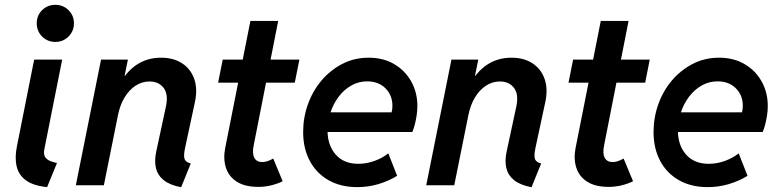

<svg xmlns="http://www.w3.org/2000/svg" viewBox="-20 -768 3230 796"><path d="M175.3 7.8Q118.7 2 88.1 -20Q57.6 -42 49.1 -78.1Q40.5 -114.3 50.3 -162.1L121.6 -521H237.8L163.6 -147.9Q159.7 -127.4 167.7 -116.2Q175.8 -105 189.7 -99.9Q203.6 -94.7 216.3 -92.3ZM209.5 -594.2Q176.8 -594.2 154.5 -616.7Q132.3 -639.2 132.3 -671.4Q132.3 -703.6 154.5 -725.8Q176.8 -748 209.5 -748Q241.7 -748 264.2 -725.8Q286.6 -703.6 286.6 -671.4Q286.6 -639.2 264.2 -616.7Q241.7 -594.2 209.5 -594.2Z M731 8.3Q683.1 -1 658.2 -21.5Q633.3 -42 626.5 -71.5Q619.6 -101.1 627.4 -138.2L668 -326.7Q678.7 -377.4 658.2 -403.8Q637.7 -430.2 600.1 -430.2Q568.4 -430.2 541.7 -412.6Q515.1 -395 496.3 -363.8Q477.5 -332.5 469.2 -291L410.6 0H294.4L398.9 -521H510.3L496.6 -454.1H514.6L471.2 -410.2Q501 -468.8 545.4 -498.8Q589.8 -528.8 647.9 -528.8Q699.2 -528.8 734.9 -505.6Q770.5 -482.4 785.2 -440.9Q799.8 -399.4 788.1 -344.7L747.1 -153.8Q740.2 -121.6 745.4 -108.4Q750.5 -95.2 771 -90.3Z M1051.8 6.8Q995.6 6.8 962.2 -14.4Q928.7 -35.6 916.7 -72.5Q904.8 -109.4 913.6 -154.3L1018.1 -681.2H1133.3L1031.7 -165Q1024.9 -130.4 1034.7 -113.3Q1044.4 -96.2 1066.9 -96.2Q1080.1 -96.2 1092.8 -101.3Q1105.5 -106.4 1112.8 -110.8L1151.9 -16.6Q1132.8 -6.8 1106 0Q1079.1 6.8 1051.8 6.8ZM884.3 -425.3 903.3 -521H1221.2L1202.1 -425.3Z M1461.4 7.8Q1392.6 7.8 1342 -21Q1291.5 -49.8 1264.2 -101.3Q1236.8 -152.8 1236.8 -220.7Q1236.8 -280.3 1256.6 -335.7Q1276.4 -391.1 1313 -434.3Q1349.6 -477.5 1399.4 -503.2Q1449.2 -528.8 1508.3 -528.8Q1569.8 -528.8 1615.2 -501.7Q1660.6 -474.6 1685.5 -429.2Q1710.4 -383.8 1710.4 -328.6Q1710.4 -310.5 1707.5 -290.8Q1704.6 -271 1700 -252.7Q1695.3 -234.4 1689.5 -220.7H1317.4L1332 -302.2H1603.5Q1605.5 -309.6 1606.2 -316.4Q1606.9 -323.2 1606.9 -329.6Q1606.9 -373 1578.1 -401.9Q1549.3 -430.7 1502.4 -430.7Q1466.3 -430.7 1436 -413.3Q1405.8 -396 1383.8 -366.7Q1361.8 -337.4 1349.9 -301Q1337.9 -264.6 1337.9 -227.1Q1337.9 -166 1371.6 -127.4Q1405.3 -88.9 1465.3 -88.9Q1500.5 -88.9 1533.9 -101.3Q1567.4 -113.8 1589.8 -132.3L1626.5 -39.1Q1591.8 -17.6 1549.3 -4.9Q1506.8 7.8 1461.4 7.8Z M2183.6 8.3Q2135.7 -1 2110.8 -21.5Q2085.9 -42 2079.1 -71.5Q2072.3 -101.1 2080.1 -138.2L2120.6 -326.7Q2131.3 -377.4 2110.8 -403.8Q2090.3 -430.2 2052.7 -430.2Q2021 -430.2 1994.4 -412.6Q1967.8 -395 1949 -363.8Q1930.2 -332.5 1921.9 -291L1863.3 0H1747.1L1851.6 -521H1962.9L1949.2 -454.1H1967.3L1923.8 -410.2Q1953.6 -468.8 1998 -498.8Q2042.5 -528.8 2100.6 -528.8Q2151.9 -528.8 2187.5 -505.6Q2223.1 -482.4 2237.8 -440.9Q2252.4 -399.4 2240.7 -344.7L2199.7 -153.8Q2192.9 -121.6 2198 -108.4Q2203.1 -95.2 2223.6 -90.3Z M2504.4 6.8Q2448.2 6.8 2414.8 -14.4Q2381.3 -35.6 2369.4 -72.5Q2357.4 -109.4 2366.2 -154.3L2470.7 -681.2H2585.9L2484.4 -165Q2477.5 -130.4 2487.3 -113.3Q2497.1 -96.2 2519.5 -96.2Q2532.7 -96.2 2545.4 -101.3Q2558.1 -106.4 2565.4 -110.8L2604.5 -16.6Q2585.4 -6.8 2558.6 0Q2531.7 6.8 2504.4 6.8ZM2336.9 -425.3 2356 -521H2673.8L2654.8 -425.3Z M2914.1 7.8Q2845.2 7.8 2794.7 -21Q2744.1 -49.8 2716.8 -101.3Q2689.5 -152.8 2689.5 -220.7Q2689.5 -280.3 2709.2 -335.7Q2729 -391.1 2765.6 -434.3Q2802.2 -477.5 2852.1 -503.2Q2901.9 -528.8 2960.9 -528.8Q3022.5 -528.8 3067.9 -501.7Q3113.3 -474.6 3138.2 -429.2Q3163.1 -383.8 3163.1 -328.6Q3163.1 -310.5 3160.2 -290.8Q3157.2 -271 3152.6 -252.7Q3147.9 -234.4 3142.1 -220.7H2770L2784.7 -302.2H3056.2Q3058.1 -309.6 3058.8 -316.4Q3059.6 -323.2 3059.6 -329.6Q3059.6 -373 3030.8 -401.9Q3002 -430.7 2955.1 -430.7Q2918.9 -430.7 2888.7 -413.3Q2858.4 -396 2836.4 -366.7Q2814.5 -337.4 2802.5 -301Q2790.5 -264.6 2790.5 -227.1Q2790.5 -166 2824.2 -127.4Q2857.9 -88.9 2918 -88.9Q2953.1 -88.9 2986.6 -101.3Q3020 -113.8 3042.5 -132.3L3079.1 -39.1Q3044.4 -17.6 3002 -4.9Q2959.5 7.8 2914.1 7.8Z"/></svg>

Font: Reddit Sans SemiBold
Style: Italic
Weight: 600
Italic angle: -11.25°
Designer: Stephen Hutchings
Version: Version 1.013